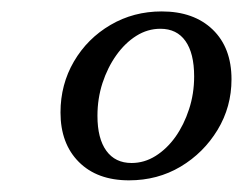

<svg xmlns="http://www.w3.org/2000/svg" viewBox="-20 -602 419 331"><path d="M202.4 -291.1Q147.5 -291.1 115.9 -322.8Q84.3 -354.5 84.3 -408.1Q84.3 -456.4 107.5 -496.1Q130.8 -535.8 170.5 -559Q210.2 -582.3 258.7 -582.3Q314.2 -582.3 346.7 -551Q379.1 -519.7 379.1 -465.3Q379.1 -417.8 355.1 -378.1Q331 -338.4 291.3 -314.7Q251.6 -291.1 202.4 -291.1ZM206.8 -321Q228.9 -321 248.3 -333.2Q267.7 -345.4 282.5 -366.1Q297.2 -386.9 305.9 -413.7Q314.7 -440.4 314.7 -470.3Q314.7 -510.1 299.7 -531.3Q284.8 -552.4 256.5 -552.4Q234.4 -552.4 215 -540.2Q195.6 -528 180.5 -506.8Q165.5 -485.7 156.7 -458.9Q148 -432.1 148 -402.3Q148 -363.2 163.3 -342.1Q178.6 -321 206.8 -321Z"/></svg>

Font: Playfair 5pt SemiExpanded Light 12pt
Style: Italic
Weight: 300
Italic angle: -15.6°
Version: Version 2.000;gftools[0.9.28]